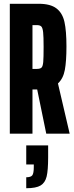

<svg xmlns="http://www.w3.org/2000/svg" viewBox="-20 -708 393 1017"><path d="M225 0 177 -234H173H152V0H32V-688H185Q247 -688 279 -663.5Q311 -639 321.5 -591.5Q332 -544 332 -462Q332 -384 323.5 -338Q315 -292 287 -266L349 0ZM211 -460Q211 -514 208.5 -537Q206 -560 199 -567.5Q192 -575 175 -575H152V-343H175Q193 -343 200 -350Q207 -357 209 -379.5Q211 -402 211 -460ZM159 177V163H119V62H235V126Q235 194 227 227Q219 260 195 274.5Q171 289 119 289V231Q144 231 151.5 220Q159 209 159 177Z"/></svg>

Font: Saira Ultra Condensed ExtraBold
Style: Regular
Weight: 800
Width: 1
Designer: Hector Gatti with collaboration of the Omnibus-Type team
Foundry: Omnibus-Type
Version: Version 1.001; ttfautohint (v1.8)